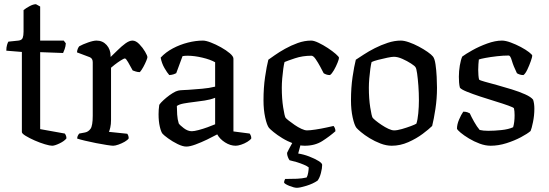

<svg xmlns="http://www.w3.org/2000/svg" viewBox="-20 -693 2609 913"><path d="M228 0Q217 0 193.5 -7Q170 -14 145 -25Q120 -36 102 -47Q84 -58 84 -65V-446L10 -452Q10 -468 13.5 -479.5Q17 -491 20 -495L68 -500Q84 -502 88 -513Q92 -524 92 -542V-645Q103 -654 120.5 -663.5Q138 -673 151 -673L171 -662V-500H283L293 -487Q292 -472 287.5 -459.5Q283 -447 280 -441L171 -445V-79L288 -58Q290 -56 293 -49.5Q296 -43 296 -35Q286 -22 263 -11Q240 0 228 0Z M518 0Q511 0 488 -3.5Q465 -7 437 -12.5Q409 -18 384 -24Q359 -30 347 -34Q347 -42 350.5 -48.5Q354 -55 357 -58L384 -63Q400 -66 410.5 -80.5Q421 -95 421 -143V-397Q421 -415 407 -421L346 -444Q347 -455 350.5 -462.5Q354 -470 357 -473Q373 -482 398.5 -491Q424 -500 439 -500Q468 -500 487 -479Q506 -458 506 -426V-422Q521 -436 539.5 -454.5Q558 -473 576.5 -486.5Q595 -500 610 -500Q626 -500 642.5 -483Q659 -466 670 -447Q681 -428 681 -421Q681 -417 675.5 -403.5Q670 -390 661.5 -374.5Q653 -359 645 -350Q635 -350 625.5 -353Q616 -356 611 -358Q599 -380 589 -397.5Q579 -415 574 -415Q569 -415 554 -405.5Q539 -396 525 -385Q511 -374 508 -371V-123Q508 -102 504.5 -87Q501 -72 498 -66L585 -57Q587 -55 589.5 -49Q592 -43 592 -35Q587 -27 573 -19Q559 -11 543.5 -5.5Q528 0 518 0Z M866 4Q849 4 824.5 -8Q800 -20 779.5 -35Q759 -50 753 -57Q746 -65 740 -90.5Q734 -116 734 -150Q734 -171 737 -192Q737 -196 747 -206.5Q757 -217 771.5 -229Q786 -241 801.5 -250.5Q817 -260 827 -262Q835 -264 848 -264.5Q861 -265 877 -266Q906 -268 940.5 -271Q975 -274 1003 -281V-397Q980 -410 942 -419Q904 -428 872 -428Q865 -428 859 -427.5Q853 -427 848 -426L818 -345Q815 -343 806.5 -340Q798 -337 785 -336Q775 -347 762 -369.5Q749 -392 744 -419Q768 -445 802 -463Q836 -481 873.5 -490.5Q911 -500 945 -500Q959 -500 982.5 -491Q1006 -482 1031 -468Q1056 -454 1073 -439.5Q1090 -425 1090 -414V-68L1167 -58Q1169 -56 1172 -49.5Q1175 -43 1175 -35Q1170 -27 1156 -18.5Q1142 -10 1126.5 -5Q1111 0 1101 0Q1075 0 1050 -16Q1025 -32 1013 -54Q993 -43 965 -29.5Q937 -16 910 -6Q883 4 866 4ZM892 -69Q903 -69 924 -74.5Q945 -80 967 -88Q989 -96 1003 -102V-228Q980 -219 953.5 -215Q927 -211 902 -208Q876 -205 854 -201Q832 -197 821 -189Q821 -171 822.5 -148Q824 -125 830 -106Q835 -98 854 -83.5Q873 -69 892 -69Z M1429 0Q1403 0 1375 -10.5Q1347 -21 1322.5 -36Q1298 -51 1281 -65Q1264 -79 1259 -85Q1249 -98 1241 -134.5Q1233 -171 1233 -216Q1233 -276 1240.5 -327Q1248 -378 1256 -409Q1266 -416 1286.5 -430.5Q1307 -445 1335.5 -461Q1364 -477 1396 -488.5Q1428 -500 1460 -500Q1473 -500 1495 -489.5Q1517 -479 1539 -464.5Q1561 -450 1576.5 -436.5Q1592 -423 1592 -418Q1592 -412 1585 -394.5Q1578 -377 1568 -359.5Q1558 -342 1549 -336Q1539 -336 1531 -339Q1523 -342 1519 -345Q1513 -357 1502.5 -376.5Q1492 -396 1481 -412Q1470 -428 1461 -428Q1419 -428 1383 -416Q1347 -404 1333 -398Q1330 -387 1327 -365.5Q1324 -344 1322 -320Q1320 -296 1320 -276Q1320 -224 1326.5 -182.5Q1333 -141 1338 -133Q1341 -129 1353 -119.5Q1365 -110 1381 -99Q1397 -88 1413 -80.5Q1429 -73 1440 -73Q1454 -73 1480.5 -77Q1507 -81 1532 -86.5Q1557 -92 1566 -94Q1569 -91 1572 -84.5Q1575 -78 1575 -69Q1548 -45 1513 -22.5Q1478 0 1429 0ZM1392 200Q1379 200 1357.5 191.5Q1336 183 1331 176Q1331 169 1333 164.5Q1335 160 1336 158Q1368 158 1392 157Q1416 156 1438 151Q1443 143 1445.5 128Q1448 113 1448 103Q1441 97 1424.5 90Q1408 83 1389.5 77.5Q1371 72 1357 69Q1353 64 1349 54Q1345 44 1345 34Q1353 17 1364.5 -3.5Q1376 -24 1383 -37H1418L1398 37Q1424 41 1450 51Q1476 61 1494 72Q1512 83 1512 91Q1512 107 1506 130Q1500 153 1490 166Q1468 181 1437 190.5Q1406 200 1392 200Z M1843 0Q1817 0 1789.5 -10.5Q1762 -21 1737.5 -36Q1713 -51 1696.5 -65Q1680 -79 1675 -85Q1665 -98 1657 -134.5Q1649 -171 1649 -216Q1649 -276 1656.5 -327Q1664 -378 1672 -409Q1686 -418 1709.5 -433.5Q1733 -449 1762.5 -464Q1792 -479 1824 -489.5Q1856 -500 1886 -500Q1902 -500 1925 -492Q1948 -484 1971.5 -471.5Q1995 -459 2013.5 -446Q2032 -433 2039 -424Q2047 -414 2051 -386.5Q2055 -359 2056.5 -328Q2058 -297 2058 -276Q2058 -224 2050.5 -175Q2043 -126 2035 -94Q2020 -79 1990 -56.5Q1960 -34 1921.5 -17Q1883 0 1843 0ZM1854 -73Q1869 -73 1891.5 -79.5Q1914 -86 1934 -93.5Q1954 -101 1960 -105Q1966 -123 1969 -154.5Q1972 -186 1972 -216Q1972 -251 1969.5 -285Q1967 -319 1963.5 -343.5Q1960 -368 1956 -373Q1953 -379 1934.5 -391Q1916 -403 1893.5 -413Q1871 -423 1853 -423Q1843 -423 1821.5 -418.5Q1800 -414 1778.5 -408.5Q1757 -403 1747 -398Q1744 -387 1741 -365.5Q1738 -344 1736 -320Q1734 -296 1734 -276Q1734 -224 1740.5 -182.5Q1747 -141 1752 -133Q1755 -129 1766.5 -119.5Q1778 -110 1794.5 -99Q1811 -88 1827 -80.5Q1843 -73 1854 -73Z M2313 0Q2288 0 2261 -10Q2234 -20 2210 -34.5Q2186 -49 2170.5 -62Q2155 -75 2153 -81Q2153 -101 2163 -124.5Q2173 -148 2183 -162Q2195 -162 2203 -159Q2211 -156 2214 -154Q2221 -138 2234.5 -114Q2248 -90 2261 -75Q2269 -73 2279.5 -72Q2290 -71 2302 -71Q2331 -71 2364.5 -74.5Q2398 -78 2420 -88Q2427 -111 2427 -145Q2427 -165 2424 -178Q2422 -182 2397 -191Q2372 -200 2336 -211Q2300 -222 2263.5 -234Q2227 -246 2200 -257Q2173 -268 2167 -276Q2164 -287 2163 -301Q2162 -315 2162 -328Q2162 -355 2166.5 -381.5Q2171 -408 2178 -424Q2194 -436 2226 -454Q2258 -472 2296.5 -486Q2335 -500 2367 -500Q2384 -500 2408.5 -491Q2433 -482 2456.5 -469.5Q2480 -457 2495.5 -445Q2511 -433 2511 -428Q2511 -422 2504 -402Q2497 -382 2487.5 -362Q2478 -342 2469 -336Q2459 -336 2450.5 -339Q2442 -342 2438 -345Q2421 -380 2414 -404.5Q2407 -429 2399 -429Q2373 -429 2342.5 -425.5Q2312 -422 2288 -417.5Q2264 -413 2257 -410Q2256 -401 2255 -388Q2254 -375 2254 -361Q2254 -348 2255 -335.5Q2256 -323 2258 -315Q2261 -311 2285 -304.5Q2309 -298 2343.5 -288.5Q2378 -279 2413.5 -268Q2449 -257 2477 -244.5Q2505 -232 2515 -219Q2521 -201 2521 -176Q2521 -144 2514.5 -112.5Q2508 -81 2503 -70Q2488 -57 2457 -40.5Q2426 -24 2388 -12Q2350 0 2313 0Z"/></svg>

Font: Texturina 72pt Medium
Style: Regular
Weight: 500
Designer: Guillermo Torres Carreño
Foundry: Omnibus-Type
Version: Version 1.002; ttfautohint (v1.8.3)